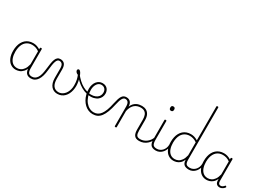

<svg xmlns="http://www.w3.org/2000/svg" viewBox="-29 -2178 4382 3227"><g transform="rotate(30 2161.5 -564.5)"><path d="M268 17Q213 17 169 -13Q125 -43 100 -100.5Q75 -158 75 -239Q75 -288 84.5 -330.5Q94 -373 113 -407.5Q132 -442 160 -467Q188 -492 225 -505.5Q262 -519 308 -519Q345 -519 378.5 -508Q412 -497 448 -474V-436Q409 -464 374.5 -474.5Q340 -485 305 -485Q270 -485 240.5 -474.5Q211 -464 187.5 -444Q164 -424 148 -394.5Q132 -365 123.5 -327Q115 -289 115 -243Q115 -178 133 -127Q151 -76 187 -47Q223 -18 276 -18Q309 -18 341.5 -33.5Q374 -49 400.5 -86Q427 -123 442 -188L462 -154Q442 -82 408 -45Q374 -8 337 4.5Q300 17 268 17ZM566 17Q533 17 509 7Q485 -3 470.5 -22Q456 -41 449 -68Q442 -95 442 -128V-500Q442 -508 446.5 -511.5Q451 -515 461 -515Q470 -515 474 -511.5Q478 -508 478 -500V-129Q478 -74 496.5 -46Q515 -18 566 -18Q572 -18 576 -12.5Q580 -7 580 -0.5Q580 6 577 11.5Q574 17 566 17Z M562 17Q553 17 548 11.5Q543 6 543 -0.5Q543 -7 548 -12.5Q553 -18 562 -18Q596 -18 621 -33Q646 -48 664 -76.5Q682 -105 693 -146Q704 -187 710 -239Q718 -309 726 -361Q734 -413 747.5 -447Q761 -481 782.5 -498Q804 -515 838 -515Q847 -515 851.5 -510Q856 -505 855.5 -498Q855 -491 850 -486Q845 -481 836 -481Q815 -481 801 -467Q787 -453 777 -424Q767 -395 760 -351Q753 -307 747 -248Q741 -187 727 -138Q713 -89 690 -54Q667 -19 635.5 -1Q604 17 562 17Z M1076 19Q1040 19 1010 5.5Q980 -8 957.5 -34.5Q935 -61 922.5 -101Q910 -141 910 -193V-376Q910 -431 890.5 -456Q871 -481 836 -481Q827 -481 822.5 -486Q818 -491 818.5 -498Q819 -505 824 -510Q829 -515 838 -515Q863 -515 883 -507Q903 -499 917 -483Q931 -467 938.5 -441.5Q946 -416 946 -381V-200Q946 -155 954.5 -120.5Q963 -86 980.5 -62.5Q998 -39 1023.5 -27Q1049 -15 1082 -15Q1110 -15 1135.5 -26Q1161 -37 1183 -57Q1205 -77 1221 -106Q1237 -135 1246 -170.5Q1255 -206 1255 -248Q1255 -310 1244.5 -354.5Q1234 -399 1220 -431Q1192 -442 1179 -459Q1166 -476 1166 -491Q1166 -502 1173 -510.5Q1180 -519 1192 -519Q1212 -519 1230 -492Q1248 -465 1261.5 -423Q1275 -381 1283 -336Q1291 -291 1291 -255Q1291 -213 1282.5 -172.5Q1274 -132 1257 -97.5Q1240 -63 1214.5 -37Q1189 -11 1154.5 4Q1120 19 1076 19Z M1509 -231Q1449 -246 1397 -276.5Q1345 -307 1299 -350Q1253 -393 1212 -444Q1206 -452 1210 -459Q1214 -466 1222 -468Q1230 -470 1236 -461Q1277 -409 1321 -368Q1365 -327 1413.5 -300.5Q1462 -274 1514 -263Q1522 -261 1524 -255.5Q1526 -250 1525 -244Q1524 -238 1519.5 -234Q1515 -230 1509 -231Z M1520 -258Q1579 -249 1621 -257Q1663 -265 1690 -284.5Q1717 -304 1729.5 -330.5Q1742 -357 1742 -385Q1742 -432 1716 -458.5Q1690 -485 1649 -485Q1638 -485 1633.5 -490Q1629 -495 1630.5 -502Q1632 -509 1638 -514Q1644 -519 1654 -519Q1686 -519 1710 -508Q1734 -497 1749.5 -479Q1765 -461 1773 -437.5Q1781 -414 1781 -388Q1781 -355 1767 -322.5Q1753 -290 1722.5 -264.5Q1692 -239 1643 -227.5Q1594 -216 1525 -226Z M1762 17Q1717 17 1677 0Q1637 -17 1604 -48Q1571 -79 1546.5 -121.5Q1522 -164 1509 -214.5Q1496 -265 1496 -321Q1496 -364 1507.5 -400.5Q1519 -437 1540 -463.5Q1561 -490 1589 -504.5Q1617 -519 1651 -519Q1660 -519 1664.5 -514Q1669 -509 1668 -502Q1667 -495 1661.5 -490Q1656 -485 1647 -485Q1628 -485 1610.5 -477Q1593 -469 1579.5 -454.5Q1566 -440 1556 -420Q1546 -400 1540.5 -375.5Q1535 -351 1535 -323Q1535 -253 1554 -196.5Q1573 -140 1605.5 -100Q1638 -60 1679 -39Q1720 -18 1764 -18Q1803 -18 1836 -34.5Q1869 -51 1895.5 -87Q1922 -123 1943.5 -179.5Q1965 -236 1981 -315Q1993 -371 2005.5 -409.5Q2018 -448 2033.5 -471Q2049 -494 2069.5 -504.5Q2090 -515 2117 -515Q2126 -515 2130.5 -510Q2135 -505 2134.5 -498Q2134 -491 2128.5 -486Q2123 -481 2114 -481Q2099 -481 2086 -472.5Q2073 -464 2061.5 -445Q2050 -426 2039.5 -395.5Q2029 -365 2020 -321Q2000 -229 1975.5 -164.5Q1951 -100 1920.5 -60Q1890 -20 1851 -1.5Q1812 17 1762 17Z M2666 17Q2628 17 2604 6Q2580 -5 2566.5 -25.5Q2553 -46 2547.5 -74Q2542 -102 2542 -136V-326Q2542 -376 2529 -411Q2516 -446 2487.5 -465Q2459 -484 2412 -484Q2382 -484 2352.5 -475Q2323 -466 2298 -446Q2273 -426 2254 -392.5Q2235 -359 2225 -309V0Q2225 8 2220.5 11.5Q2216 15 2206 15Q2197 15 2193 11.5Q2189 8 2189 0V-376Q2189 -431 2169.5 -456Q2150 -481 2115 -481Q2106 -481 2101.5 -486Q2097 -491 2097.5 -498Q2098 -505 2103 -510Q2108 -515 2117 -515Q2145 -515 2165 -506Q2185 -497 2198.5 -481Q2212 -465 2218.5 -443.5Q2225 -422 2225 -397V-394Q2241 -433 2263.5 -457.5Q2286 -482 2312 -495.5Q2338 -509 2365 -514Q2392 -519 2417 -519Q2463 -519 2499.5 -500Q2536 -481 2557.5 -440.5Q2579 -400 2579 -334V-136Q2579 -75 2596 -46.5Q2613 -18 2666 -18Q2673 -18 2676.5 -12.5Q2680 -7 2680 -0.5Q2680 6 2676.5 11.5Q2673 17 2666 17Z M2662 17Q2653 17 2648 11.5Q2643 6 2643 -0.5Q2643 -7 2648 -12.5Q2653 -18 2662 -18Q2701 -18 2733 -30Q2765 -42 2790 -62Q2815 -82 2833 -106.5Q2851 -131 2860 -156Q2863 -165 2870.5 -165Q2878 -165 2883 -158.5Q2888 -152 2885 -143Q2876 -117 2857.5 -89Q2839 -61 2811.5 -37Q2784 -13 2746.5 2Q2709 17 2662 17Z M2990 17Q2950 17 2924 6Q2898 -5 2884.5 -25.5Q2871 -46 2865.5 -74Q2860 -102 2860 -136V-500Q2860 -508 2864.5 -511.5Q2869 -515 2877 -515Q2887 -515 2891.5 -511.5Q2896 -508 2896 -500V-136Q2896 -75 2914 -46.5Q2932 -18 2990 -18Q2997 -18 3000 -12.5Q3003 -7 3003 -0.5Q3003 6 3000 11.5Q2997 17 2990 17ZM2877 -690Q2858 -690 2849 -701Q2840 -712 2840 -733Q2840 -754 2849 -764.5Q2858 -775 2877 -775Q2896 -775 2905.5 -764.5Q2915 -754 2915 -733Q2915 -711 2905.5 -700.5Q2896 -690 2877 -690Z M2987 17Q2978 17 2973 11.5Q2968 6 2968 -0.5Q2968 -7 2973 -12.5Q2978 -18 2987 -18Q3021 -18 3049 -32Q3077 -46 3097 -69.5Q3117 -93 3127.5 -123Q3138 -153 3138 -186Q3138 -196 3145 -199.5Q3152 -203 3158.5 -199.5Q3165 -196 3165 -186Q3165 -146 3152 -109.5Q3139 -73 3115.5 -44.5Q3092 -16 3059 0.5Q3026 17 2987 17Z M3328 17Q3273 17 3229 -13Q3185 -43 3160 -100.5Q3135 -158 3135 -239Q3135 -288 3144.5 -330.5Q3154 -373 3173 -407.5Q3192 -442 3220 -467Q3248 -492 3285 -505.5Q3322 -519 3368 -519Q3403 -519 3435.5 -509Q3468 -499 3502 -478V-1133Q3502 -1141 3506.5 -1144.5Q3511 -1148 3521 -1148Q3530 -1148 3534 -1144.5Q3538 -1141 3538 -1133V-126Q3538 -65 3557 -41.5Q3576 -18 3632 -18Q3639 -18 3642.5 -12.5Q3646 -7 3646 -0.5Q3646 6 3642.5 11.5Q3639 17 3632 17Q3598 17 3573.5 9.5Q3549 2 3533.5 -13Q3518 -28 3510.5 -50Q3503 -72 3503 -100V-103Q3481 -53 3450.5 -27Q3420 -1 3388 8Q3356 17 3328 17ZM3336 -18Q3369 -18 3401.5 -33.5Q3434 -49 3460.5 -86Q3487 -123 3502 -188V-440Q3465 -466 3431.5 -475.5Q3398 -485 3365 -485Q3330 -485 3300.5 -474.5Q3271 -464 3247.5 -444Q3224 -424 3208 -394.5Q3192 -365 3183.5 -327Q3175 -289 3175 -243Q3175 -178 3193 -127Q3211 -76 3247 -47Q3283 -18 3336 -18Z M3628 17Q3619 17 3614 11.5Q3609 6 3609 -0.5Q3609 -7 3614 -12.5Q3619 -18 3628 -18Q3662 -18 3690 -32Q3718 -46 3738 -69.5Q3758 -93 3768.5 -123Q3779 -153 3779 -186Q3779 -196 3786 -199.5Q3793 -203 3799.5 -199.5Q3806 -196 3806 -186Q3806 -146 3793 -109.5Q3780 -73 3756.5 -44.5Q3733 -16 3700 0.5Q3667 17 3628 17Z M3970 17Q3915 17 3871 -13Q3827 -43 3801.5 -100.5Q3776 -158 3776 -239Q3776 -288 3785.5 -330.5Q3795 -373 3814 -407.5Q3833 -442 3861.5 -467Q3890 -492 3927 -505.5Q3964 -519 4010 -519Q4045 -519 4077 -509Q4109 -499 4144 -478V-500Q4144 -508 4148.5 -511.5Q4153 -515 4162 -515Q4172 -515 4176 -511.5Q4180 -508 4180 -500V-88Q4180 -64 4185 -48Q4190 -32 4201.5 -24Q4213 -16 4230 -16Q4241 -16 4252 -20Q4263 -24 4274 -33Q4285 -42 4296 -55Q4301 -61 4306 -61Q4311 -61 4316 -55Q4321 -51 4322.5 -46Q4324 -41 4320 -35Q4309 -20 4293.5 -8Q4278 4 4260.5 10.5Q4243 17 4226 17Q4207 17 4192 11Q4177 5 4166 -6.5Q4155 -18 4149.5 -35.5Q4144 -53 4144 -76Q4144 -82 4144 -88.5Q4144 -95 4144 -100Q4121 -52 4090.5 -26.5Q4060 -1 4028.5 8Q3997 17 3970 17ZM3816 -243Q3816 -178 3834 -127Q3852 -76 3888 -47Q3924 -18 3977 -18Q4010 -18 4042.5 -33.5Q4075 -49 4102 -86Q4129 -123 4144 -188V-440Q4107 -466 4073.5 -475.5Q4040 -485 4006 -485Q3971 -485 3941.5 -474.5Q3912 -464 3889 -444Q3866 -424 3849.5 -394.5Q3833 -365 3824.5 -327Q3816 -289 3816 -243Z"/></g></svg>

Font: Playwrite CL Thin
Style: Regular
Weight: 100
Designer: Veronika Burian, José Scaglione
Foundry: TypeTogether
Version: Version 1.002